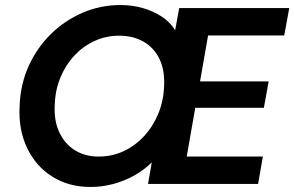

<svg xmlns="http://www.w3.org/2000/svg" viewBox="-20 -732 1171 764"><path d="M341 12Q253 12 187.5 -29.5Q122 -71 87.5 -144Q53 -217 58 -309Q61 -396 94 -469Q127 -542 182.5 -596.5Q238 -651 309 -681.5Q380 -712 460 -712Q506 -712 548 -700Q590 -688 623.5 -666Q657 -644 677 -612L693 -700H1131L1111 -591H808L776 -408H1049L1030 -303H757L723 -109H1026L1007 0H569L584 -86Q553 -55 513 -33Q473 -11 429 0.5Q385 12 341 12ZM372 -109Q426 -109 472 -130.5Q518 -152 553.5 -190.5Q589 -229 610 -280Q631 -331 633 -390Q636 -453 614.5 -497.5Q593 -542 551.5 -566Q510 -590 454 -590Q403 -590 357.5 -569.5Q312 -549 277 -512Q242 -475 221 -425Q200 -375 198 -317Q194 -253 215.5 -206.5Q237 -160 277.5 -134.5Q318 -109 372 -109Z"/></svg>

Font: DM Sans 28pt
Style: Bold Italic
Weight: 700
Italic angle: -10°
Version: Version 4.004;gftools[0.9.30]